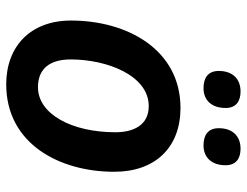

<svg xmlns="http://www.w3.org/2000/svg" viewBox="-108 -676 793 617"><g transform="rotate(90 288.5 -367.5)"><path d="M447 -625C487 -625 511 -652 511 -696C511 -730 489 -744 458 -744C416 -744 392 -717 392 -674C392 -639 415 -625 447 -625ZM263 -625C303 -625 327 -652 327 -696C327 -730 305 -744 274 -744C232 -744 208 -717 208 -674C208 -639 231 -625 263 -625ZM251 9C442 9 532 -162 532 -338C532 -471 453 -551 327 -551C140 -551 46 -381 46 -199C46 -70 128 9 251 9ZM260 -93C202 -93 171 -130 171 -198C171 -316 223 -449 321 -449C383 -449 405 -399 405 -342C405 -202 347 -93 260 -93Z"/></g></svg>

Font: Noto Sans SemiBold
Style: Italic
Weight: 600
Italic angle: -12°
Designer: Monotype Design Team
Foundry: Monotype Imaging Inc.
Version: Version 2.013